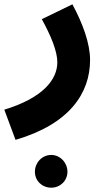

<svg xmlns="http://www.w3.org/2000/svg" viewBox="-56 -419 497 891"><path d="M16 230C266 157 362 14 362 -141C362 -217 328 -310 280 -399L138 -330C181 -252 210 -181 210 -130C210 -50 144 35 -36 90ZM182 452C223 452 257 420 257 378C257 336 223 300 182 300C139 300 106 336 106 378C106 420 139 452 182 452Z"/></svg>

Font: Noto Sans Arabic ExtBd
Style: Regular
Weight: 800
Designer: Monotype Design Team, Nadine Chahine, Nizar Qandah and Khaled Hosny
Foundry: Monotype Imaging Inc.
Version: Version 2.012